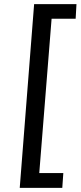

<svg xmlns="http://www.w3.org/2000/svg" viewBox="-20 -732 392 934"><path d="M76 182 146 -712H352L348 -641H231L171 110H288L283 182Z"/></svg>

Font: Muli Medium
Style: Italic
Weight: 500
Italic angle: -4.541°
Designer: Vernon Adams
Foundry: Vernon Adams
Version: Version 2.100; ttfautohint (v1.8.1.43-b0c9)